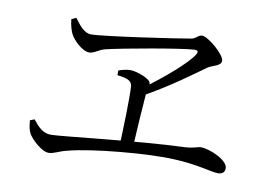

<svg xmlns="http://www.w3.org/2000/svg" viewBox="-68 -757 1135 811"><g transform="rotate(10 500.0 -352.0)"><path d="M528.9 -392 532.4 -358.6C641.3 -418.3 739.9 -492.7 782.3 -522.7C799.7 -535.5 838.9 -538.7 838.9 -561.9C838.9 -588.7 763.3 -652.3 737.8 -652.3C721.6 -652.3 714.6 -636.1 696 -632.3C643.1 -622.5 328 -575.9 274.6 -575.9C241.3 -575.9 219.3 -610.6 201.1 -634.1L181.2 -625.1C183.3 -599.1 190.1 -578.9 196 -565.6C208.6 -539.3 249.8 -499.3 279.5 -499.3C299.3 -499.3 317.3 -516.9 342 -523.8C415.2 -541.8 666.6 -586.2 715.2 -588.1C731 -588.5 734.6 -583.3 725.9 -568.7C702 -530 611.6 -451.6 528.9 -392ZM183.6 -52.1C207.3 -52.1 224.2 -66.2 261.7 -74.8C364.5 -102.2 601.4 -122.9 709.5 -117.4C810.6 -113.4 877.4 -91.4 902.9 -91.4C921.9 -91.4 932.8 -100.2 932.8 -117.4C932.8 -151.9 853.8 -187 813 -187C800.5 -187 788.1 -177.6 744.7 -175.3C545 -168.2 224.8 -128.9 180.6 -128.9C145.7 -128.9 122.8 -154 101.9 -181.2L83 -173.8C85.3 -146.7 88.3 -132.5 95.5 -118.8C107.2 -97 153.8 -52.1 183.6 -52.1ZM474.8 -137 531.1 -137.7C535.6 -214.9 542.2 -321.7 546.1 -365.1C548.9 -391.3 556.5 -400.5 553.4 -416.7C550.2 -435.5 490.3 -456.2 465.2 -456.2C448.9 -456.2 429.7 -451.5 413.9 -445.7L414.1 -425.6C453.9 -420.7 477.2 -414.7 478.8 -387.6C481.9 -336 477.8 -213.5 474.8 -137Z"/></g></svg>

Font: Source Han Serif TW VF
Style: Regular
Weight: 250
Designer: Ryoko NISHIZUKA 西塚涼子 (kana & ideographs); Frank Grießhammer (Latin, Greek & Cyrillic); Wenlong ZHANG 张文龙 (bopomofo); San
Foundry: Adobe
Version: Version 2.002;hotconv 1.1.0;makeotfexe 2.6.0